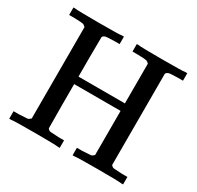

<svg xmlns="http://www.w3.org/2000/svg" viewBox="-148 -852 1046 1021"><g transform="rotate(30 375.0 -341.5)"><path d="M128 -622Q117 -633 109 -634Q98 -636 58 -637H25V-683H36Q52 -680 180 -680Q308 -680 324 -683H335V-637H302Q262 -636 251 -634Q240 -632 233 -622L232 -500V-378H517V-622Q506 -633 498 -634Q488 -636 447 -637H414V-683H425Q442 -680 569 -680Q696 -680 713 -683H724V-637H691Q650 -636 640 -634Q630 -632 622 -622V-61Q630 -50 640 -49Q650 -48 691 -46H724V0H713Q696 -3 569 -3Q442 -3 425 0H414V-46H447Q488 -48 498 -49Q506 -50 517 -61V-332H232V-197L233 -61Q240 -50 251 -49Q262 -48 302 -46H335V0H324Q308 -3 180 -3Q52 -3 36 0H25V-46H58Q98 -48 109 -49Q117 -50 128 -61Z"/></g></svg>

Font: KaTeX_Main
Style: Regular
Weight: 400
Version: Version